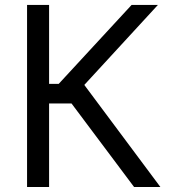

<svg xmlns="http://www.w3.org/2000/svg" viewBox="-20 -747 686 767"><path d="M515.6 0 265.6 -333.8H176.1V0H88.1V-727.3H176.1V-411.9H214.5L505.7 -727.3H610.8L316.8 -407.7L620.7 0Z"/></svg>

Font: Inter UI
Style: Regular
Weight: 400
Designer: Rasmus Andersson
Foundry: rsms
Version: 3.2;8d6f07862